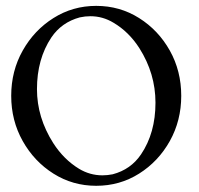

<svg xmlns="http://www.w3.org/2000/svg" viewBox="-20 -611 669 644"><path d="M302.7 12.2Q224.1 12.2 159.4 -28.6Q94.7 -69.3 56.2 -137.9Q17.6 -206.5 17.6 -289.6Q17.6 -373 56.2 -441.4Q94.7 -509.8 159.4 -550.5Q224.1 -591.3 302.7 -591.3Q381.8 -591.3 446.5 -550.5Q511.2 -509.8 549.6 -441.4Q587.9 -373 587.9 -289.6Q587.9 -206.5 549.6 -137.9Q511.2 -69.3 446.5 -28.6Q381.8 12.2 302.7 12.2ZM323.7 -22.9Q340.3 -22.9 357.9 -26.4Q418.9 -42.5 453.1 -93.3Q501.5 -165 501.5 -266.6Q501.5 -364.3 447.3 -449.7Q412.1 -504.4 360.8 -534.7Q324.7 -556.6 283.2 -556.6Q265.6 -556.6 247.6 -552.7Q186.5 -536.1 152.3 -485.4Q104 -413.1 104 -312Q104 -216.8 158.7 -130.9Q193.8 -76.2 245.1 -44.9Q281.7 -22.9 323.7 -22.9Z"/></svg>

Font: Quaaykop
Style: Regular
Weight: 400
Designer: Tup Wanders
Foundry: Free font, DO NOT SELL
Version: Version 1.00;July 31, 2023;FontCreator 11.5.0.2430 64-bit